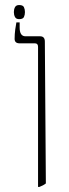

<svg xmlns="http://www.w3.org/2000/svg" viewBox="-20 -736 273 762"><path d="M131 6V-550Q131 -564 119 -564H58Q38 -564 38 -582Q38 -600 40.5 -619Q43 -638 45 -647H58V-627Q58 -592 81 -592H139Q158 -592 158 -571L162 -8Q157 -4 150.5 -0.5Q144 3 136 6ZM56 -660Q44 -660 39.5 -668.5Q35 -677 35 -688Q35 -699 39.5 -707.5Q44 -716 56 -716Q71 -716 75 -707.5Q79 -699 79 -688Q79 -677 75 -668.5Q71 -660 56 -660Z"/></svg>

Font: Noto Serif Hebrew SemiCondensed Thin
Style: Regular
Weight: 100
Width: 4
Designer: Monotype Design Team
Foundry: Monotype Imaging Inc.
Version: Version 2.004; ttfautohint (v1.8.4.7-5d5b)